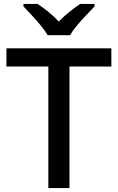

<svg xmlns="http://www.w3.org/2000/svg" viewBox="-20 -961 603 981"><path d="M335 0H227V-621H13V-714H549V-621H335ZM224 -781Q210 -804 188 -831Q166 -858 142 -883.5Q118 -909 100 -928V-941H172Q198 -924 226.5 -901Q255 -878 280 -851Q307 -878 335.5 -901Q364 -924 390 -941H463V-928Q445 -909 420.5 -883.5Q396 -858 373.5 -831Q351 -804 338 -781Z"/></svg>

Font: Noto Sans Kannada Medium
Style: Regular
Weight: 500
Designer: Jelle Bosma - Monotype Design Team
Foundry: Monotype Imaging Inc.
Version: Version 2.005; ttfautohint (v1.8.4.7-5d5b)